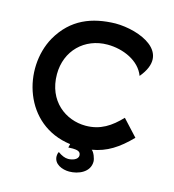

<svg xmlns="http://www.w3.org/2000/svg" viewBox="-125 -814 974 1076"><g transform="rotate(15 362.5 -275.5)"><path d="M618 -461C758 -629 552 -710 412 -710C278 -707 162 -665 87 -534C-22 -338 63 -27 341 9L336 30L362 29C382 30 408 31 408 57C408 83 372 92 351 92C333 92 313 84 291 68C287 76 285 84 285 93C285 140 335 159 375 159C428 159 493 132 493 70C493 53 480 18 466 8C550 -6 614 -47 685 -120L599 -213C542 -153 483 -113 397 -113C282 -113 168 -195 168 -351C168 -487 267 -584 400 -584C491 -584 588 -542 618 -461Z"/></g></svg>

Font: Mesarto
Style: Regular
Weight: 700
Designer: Mohamed Gaber
Foundry: Kief Type Foundry
Version: Version 2.020